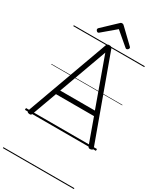

<svg xmlns="http://www.w3.org/2000/svg" viewBox="-374 -1291 1528 1827"><g transform="rotate(30 390.0 -378.0)"><path d="M51 13Q36 10 32 3Q28 -4 32 -16L357 -912Q361 -925 368 -930Q375 -935 390 -935Q405 -935 411.5 -930Q418 -925 422 -912L748 -16Q753 -4 748.5 3Q744 10 728 13Q714 15 707.5 10.5Q701 6 695 -10L599 -277H181L84 -10Q79 6 72.5 10.5Q66 15 51 13ZM199 -327H580L390 -854ZM232 -984Q225 -984 217.5 -992Q210 -1000 210 -1008Q210 -1011 211 -1014Q212 -1017 215 -1021L365 -1163Q370 -1169 375.5 -1172.5Q381 -1176 390 -1176Q399 -1176 404 -1172.5Q409 -1169 415 -1163L564 -1020Q568 -1017 569 -1013.5Q570 -1010 570 -1007Q570 -999 562.5 -991.5Q555 -984 547 -984Q542 -984 538.5 -986.5Q535 -989 530 -993L390 -1112L249 -993Q245 -989 241 -986.5Q237 -984 232 -984ZM0 410H780V420H0ZM0 -20H780V0H0ZM0 -505H780V-500H0ZM0 -930H780V-920H0Z"/></g></svg>

Font: Playwrite DE Grund Guides
Style: Regular
Weight: 400
Designer: Veronika Burian, José Scaglione
Foundry: TypeTogether
Version: Version 1.003